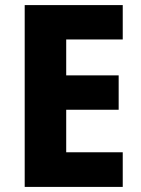

<svg xmlns="http://www.w3.org/2000/svg" viewBox="-20 -734 552 754"><path d="M462 0H77V-714H462V-579H240V-438H446V-303H240V-136H462Z"/></svg>

Font: Noto Sans Gurmukhi SemiCondensed ExtraBold
Style: Regular
Weight: 800
Width: 4
Designer: Jelle Bosma - Monotype Design Team
Foundry: Monotype Imaging Inc.
Version: Version 2.004; ttfautohint (v1.8.4.7-5d5b)